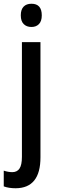

<svg xmlns="http://www.w3.org/2000/svg" viewBox="-49 -765 304 1025"><path d="M62 -683Q62 -714 77 -729.5Q92 -745 119 -745Q174 -745 174 -683Q174 -652 159 -636.5Q144 -621 119 -621Q93 -621 77.5 -636.5Q62 -652 62 -683ZM35 240Q-2 240 -29 230V146Q-5 154 17 154Q42 154 55 135Q68 116 68 72V-540H167V75Q167 239 35 240Z"/></svg>

Font: Noto Sans Lao Condensed Medium
Style: Regular
Weight: 500
Width: 3
Designer: Monotype Design Team
Foundry: Monotype Imaging Inc.
Version: Version 2.003; ttfautohint (v1.8.4.7-5d5b)